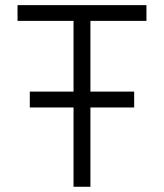

<svg xmlns="http://www.w3.org/2000/svg" viewBox="-20 -713 626 733"><path d="M93.8 -302.7H260.7V0H325.2V-302.7H492.2V-363.3H325.2V-633.3H539.1V-693.4H46.9V-633.3H260.7V-363.3H93.8Z"/></svg>

Font: Cascadia Mono NF Light
Style: Regular
Weight: 300
Monospace: yes
Designer: Aaron Bell
Foundry: Saja Typeworks
Version: Version 2404.023